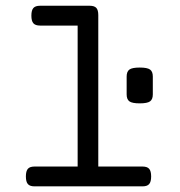

<svg xmlns="http://www.w3.org/2000/svg" viewBox="-20 -661 640 681"><path d="M516.1 -35.2Q516.1 -16.1 509 -8.1Q502 0 485.4 0H102.5Q85.9 0 78.9 -8.1Q71.8 -16.1 71.8 -35.2Q71.8 -54.2 78.9 -62.3Q85.9 -70.3 102.5 -70.3H255.4V-570.3H122.1Q105.5 -570.3 98.4 -578.4Q91.3 -586.4 91.3 -605.5Q91.3 -624.5 98.4 -632.6Q105.5 -640.6 122.1 -640.6H285.2H297.9Q314.5 -640.6 321.5 -633.1Q328.6 -625.5 328.6 -607.4V-70.3H485.4Q502 -70.3 509 -62.3Q516.1 -54.2 516.1 -35.2ZM475.6 -294.4Q448.7 -294.4 439 -301.5Q429.2 -308.6 429.2 -326.2V-389.6Q429.2 -407.2 439 -414.3Q448.7 -421.4 475.6 -421.4Q502.4 -421.4 512.2 -414.3Q522 -407.2 522 -389.6V-326.2Q522 -308.6 512.2 -301.5Q502.4 -294.4 475.6 -294.4Z"/></svg>

Font: Courier Prime Code
Style: Regular
Weight: 400
Designer: Alan Dague-Greene
Foundry: Quote-Unquote Apps
Version: Version 3.0318